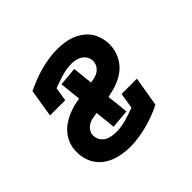

<svg xmlns="http://www.w3.org/2000/svg" viewBox="-133 -698 867 867"><g transform="rotate(-45 300.0 -265.0)"><path d="M247 8Q221 8 195.5 3.5Q170 -1 147.5 -10.5Q125 -20 106.5 -36Q88 -52 76.5 -73.5Q65 -95 61 -120.5Q57 -146 61 -172Q64 -191 72.5 -209Q81 -227 94.5 -242.5Q108 -258 125.5 -269.5Q143 -281 161.5 -289Q180 -297 199 -302Q218 -307 238 -310L227 -412L317 -420L327 -323Q339 -325 351 -327.5Q363 -330 374 -336.5Q385 -343 392.5 -353.5Q400 -364 402 -376Q405 -391 399 -405.5Q393 -420 381.5 -429Q370 -438 355 -442Q340 -446 325 -446Q294 -446 262 -436.5Q230 -427 199 -415L188 -349H91L113 -483Q139 -495 165.5 -505.5Q192 -516 218.5 -523Q245 -530 272.5 -534Q300 -538 327 -538Q352 -538 377 -533.5Q402 -529 424 -519Q446 -509 464 -493Q482 -477 492.5 -455.5Q503 -434 507 -409Q511 -384 506 -359Q503 -340 495 -322.5Q487 -305 474.5 -289.5Q462 -274 445.5 -262.5Q429 -251 411 -243Q393 -235 374.5 -230Q356 -225 337 -221L348 -118L258 -110L248 -208Q235 -206 222 -204Q209 -202 197 -196Q185 -190 176 -178.5Q167 -167 165 -155Q163 -138 169.5 -123.5Q176 -109 188.5 -100Q201 -91 217 -87.5Q233 -84 250 -84Q281 -84 313 -93Q345 -102 376 -114L388 -189H486L462 -47Q437 -34 410 -24Q383 -14 356 -7Q329 0 301.5 4Q274 8 247 8Z"/></g></svg>

Font: Iosevka Curly Slab SmBdEx
Style: Italic
Weight: 600
Width: 7
Italic angle: -9°
Monospace: yes
Designer: Belleve Invis
Foundry: Belleve Invis
Version: Version 11.1.0; ttfautohint (v1.8.3)